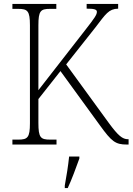

<svg xmlns="http://www.w3.org/2000/svg" viewBox="-20 -734 673 975"><path d="M43 0H267V-25H235C186 -25 175 -35 175 -110V-231L287 -373L487 -98C547 -15 566 0 624 0H633V-27H630C602 -27 580 -45 533 -109L316 -407L464 -594C517 -663 532 -689 580 -690V-714H420V-690C456 -690 472 -687 472 -674C472 -659 460 -642 414 -583L175 -276V-605C175 -679 186 -689 234 -689H266V-714H43V-689H72C120 -689 132 -679 132 -606V-108C132 -35 120 -25 72 -25H43ZM309 208V221H324C343 181 368 113 383 71V61H331C326 109 318 159 309 208Z"/></svg>

Font: Noto Serif Devanagari SemiCondensed ExtraLight
Style: Regular
Weight: 200
Width: 4
Designer: Universal Thirst, Indian Type Foundry and the Monotype Design Team
Foundry: Monotype Imaging Inc.
Version: Version 2.004